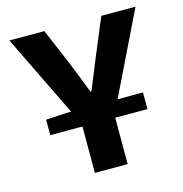

<svg xmlns="http://www.w3.org/2000/svg" viewBox="-99 -743 797 834"><g transform="rotate(-15 300.0 -326.0)"><path d="M81.5 -208.5V-278L175.5 -283.4H518.5V-208.5ZM226.3 0V-220.3L16.4 -651.7H173.6L240.2 -494.9Q254.8 -457.9 269.6 -421.4Q284.3 -384.8 299.3 -345.5H303.3Q318.9 -384.8 334.3 -421.4Q349.7 -457.9 364.4 -495.2L429.8 -651.7H583.6L373.7 -220.3V0Z"/></g></svg>

Font: Source Code Pro ExtraLight
Style: Regular
Weight: 200
Monospace: yes
Designer: Paul D. Hunt, Teo Tuominen
Foundry: Adobe
Version: Version 1.026;hotconv 1.1.0;makeotfexe 2.6.0